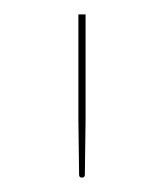

<svg xmlns="http://www.w3.org/2000/svg" viewBox="-20 -720 228 267"><path d="M99 -700V-553L98 -477Q98 -473 94 -473Q90 -473 90 -477L89 -553V-700Z"/></svg>

Font: Lato 2
Style: Regular
Weight: 100
Designer: Lukasz Dziedzic with Adam Twardoch and Botio Nikoltchev
Foundry: tyPoland Lukasz Dziedzic
Version: Version 2.015; 2015-08-06; http://www.latofonts.com/